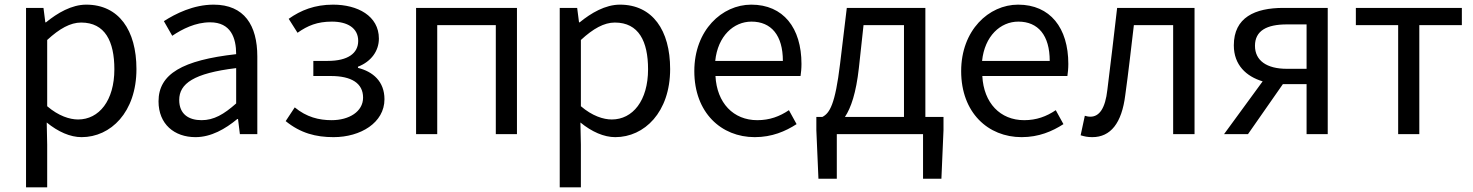

<svg xmlns="http://www.w3.org/2000/svg" viewBox="-20 -577 6337 826"><path d="M92 229H183V45L181 -50C230 -10 282 13 331 13C456 13 567 -94 567 -280C567 -447 491 -557 351 -557C288 -557 227 -521 178 -481H175L167 -543H92ZM316 -63C280 -63 232 -78 183 -120V-405C236 -454 283 -480 329 -480C432 -480 472 -399 472 -279C472 -144 406 -63 316 -63Z M821 13C888 13 949 -22 1001 -65H1004L1012 0H1087V-334C1087 -468 1031 -557 899 -557C812 -557 735 -518 685 -486L721 -423C764 -452 821 -481 884 -481C973 -481 996 -414 996 -344C765 -318 662 -259 662 -141C662 -43 730 13 821 13ZM847 -60C793 -60 751 -85 751 -147C751 -217 813 -262 996 -284V-132C943 -85 900 -60 847 -60Z M1415 13C1531 13 1634 -49 1634 -150C1634 -227 1584 -269 1520 -285V-290C1577 -312 1610 -358 1610 -411C1610 -509 1518 -557 1413 -557C1334 -557 1274 -533 1222 -496L1260 -436C1304 -467 1345 -484 1408 -484C1474 -484 1521 -457 1521 -401C1521 -348 1477 -315 1390 -315H1328V-250H1403C1492 -250 1542 -219 1542 -157C1542 -97 1482 -60 1407 -60C1352 -60 1299 -73 1248 -115L1209 -56C1273 -4 1339 13 1415 13Z M1770 0H1861V-469H2113V0H2204V-543H1770Z M2388 229H2479V45L2477 -50C2526 -10 2578 13 2627 13C2752 13 2863 -94 2863 -280C2863 -447 2787 -557 2647 -557C2584 -557 2523 -521 2474 -481H2471L2463 -543H2388ZM2612 -63C2576 -63 2528 -78 2479 -120V-405C2532 -454 2579 -480 2625 -480C2728 -480 2768 -399 2768 -279C2768 -144 2702 -63 2612 -63Z M3227 13C3301 13 3359 -12 3407 -43L3374 -103C3334 -76 3291 -60 3238 -60C3135 -60 3064 -134 3058 -250H3424C3426 -263 3428 -282 3428 -302C3428 -457 3350 -557 3212 -557C3086 -557 2967 -447 2967 -271C2967 -92 3083 13 3227 13ZM3057 -315C3068 -422 3136 -484 3213 -484C3298 -484 3348 -425 3348 -315Z M3695 -469H3869V-74H3615C3641 -113 3663 -177 3675 -285ZM3961 -74V-543H3623L3594 -302C3573 -127 3549 -90 3518 -74H3492V-17L3501 192H3580V0H3951V192H4030L4039 -17V-74Z M4375 13C4449 13 4507 -12 4555 -43L4522 -103C4482 -76 4439 -60 4386 -60C4283 -60 4212 -134 4206 -250H4572C4574 -263 4576 -282 4576 -302C4576 -457 4498 -557 4360 -557C4234 -557 4115 -447 4115 -271C4115 -92 4231 13 4375 13ZM4205 -315C4216 -422 4284 -484 4361 -484C4446 -484 4496 -425 4496 -315Z M4679 13C4758 13 4806 -47 4821 -168C4835 -268 4846 -369 4858 -469H5027V0H5119V-543H4786C4772 -425 4759 -308 4744 -191C4735 -110 4709 -75 4671 -75C4661 -75 4654 -77 4647 -79L4629 5C4645 10 4659 13 4679 13Z M5601 -281H5516C5430 -281 5379 -316 5379 -380C5379 -445 5430 -472 5516 -472H5601ZM5501 -543C5379 -543 5288 -502 5288 -382C5288 -297 5342 -248 5412 -227L5246 0H5349L5499 -215H5501H5601V0H5692V-543Z M5995 0H6086V-469H6269V-543H5813V-469H5995Z"/></svg>

Font: Source Han Sans CN Regular
Style: Regular
Weight: 400
Designer: Ryoko NISHIZUKA (kana & ideographs); Paul D. Hunt (Latin, Greek & Cyrillic); Wenlong ZHANG (bopomofo); Sandoll Communica
Foundry: Adobe Systems Incorporated
Version: Version 1.004;PS 1.004;hotconv 1.0.82;makeotf.lib2.5.63406